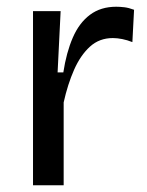

<svg xmlns="http://www.w3.org/2000/svg" viewBox="-20 -550 437 570"><path d="M78 0V-279V-517H160L151 -335H168Q177 -394 196 -438Q215 -482 247 -506Q279 -530 325 -530Q336 -530 349 -528.5Q362 -527 378 -521L373 -425Q358 -431 343 -434Q328 -437 315 -437Q275 -437 247 -411.5Q219 -386 200 -343Q181 -300 169 -246V0Z"/></svg>

Font: Bricolage Grotesque 17pt
Style: Regular
Weight: 400
Version: Version 1.001;gftools[0.9.33.dev8+g029e19f]